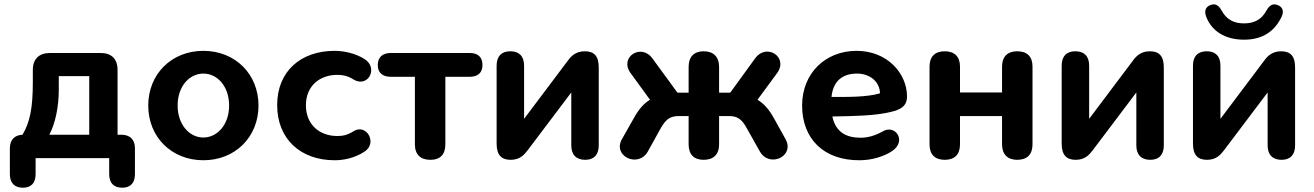

<svg xmlns="http://www.w3.org/2000/svg" viewBox="-20 -737 6125 895"><path d="M87 138C125 138 146 116 146 75V0H489V75C489 116 510 138 550 138C588 138 609 116 609 75V-45C609 -87 586 -109 545 -109H528V-411C528 -462 500 -490 449 -490H213C162 -490 133 -462 133 -411V-353C133 -235 120 -168 85 -109C47 -107 26 -85 26 -45V75C26 116 48 138 87 138ZM210 -109C238 -162 254 -240 254 -318V-382H396V-109Z M928 10C1077 10 1185 -99 1185 -245C1185 -391 1077 -500 928 -500C779 -500 671 -391 671 -245C671 -99 779 10 928 10ZM928 -96C863 -96 808 -156 808 -245C808 -335 863 -394 928 -394C993 -394 1048 -335 1048 -245C1048 -156 993 -96 928 -96Z M1540 10C1582 10 1633 0 1679 -30C1741 -70 1689 -160 1631 -127C1600 -107 1578 -103 1552 -103C1471 -103 1406 -155 1406 -246C1406 -338 1472 -388 1552 -388C1578 -388 1602 -383 1627 -367C1695 -325 1746 -420 1679 -462C1636 -489 1582 -500 1540 -500C1381 -500 1272 -404 1272 -247C1272 -89 1381 10 1540 10Z M1986 8C2032 8 2056 -17 2056 -64V-379H2169C2208 -379 2229 -398 2229 -434C2229 -471 2208 -490 2169 -490H1802C1763 -490 1741 -470 1741 -434C1741 -398 1763 -379 1802 -379H1914V-64C1914 -17 1940 8 1986 8Z M2360 8C2404 8 2424 -16 2440 -37L2643 -306V-59C2643 -16 2666 8 2708 8C2749 8 2771 -16 2771 -59V-423C2771 -475 2750 -498 2706 -498C2663 -498 2641 -474 2626 -453L2423 -183V-431C2423 -475 2400 -498 2359 -498C2318 -498 2295 -475 2295 -431V-67C2295 -15 2317 8 2360 8Z M3260 8C3306 8 3332 -17 3332 -64V-196H3377C3415 -196 3436 -184 3459 -143L3522 -31C3566 47 3686 -8 3642 -88L3587 -187C3565 -227 3540 -255 3511 -272L3603 -397C3656 -471 3553 -538 3500 -465L3384 -305H3332V-425C3332 -472 3306 -498 3260 -498C3215 -498 3190 -472 3190 -425V-305H3138L3021 -465C2968 -537 2866 -470 2919 -397L3010 -272C2981 -255 2957 -227 2935 -187L2879 -88C2834 -9 2956 48 3000 -31L3062 -143C3086 -183 3105 -196 3145 -196H3190V-64C3190 -17 3215 8 3260 8Z M3987 10C4043 10 4100 -7 4139 -33C4209 -81 4152 -160 4094 -124C4058 -104 4025 -95 3991 -95C3924 -95 3875 -122 3860 -194C3983 -196 4048 -199 4108 -210C4163 -221 4208 -232 4208 -287C4208 -395 4116 -500 3973 -500C3828 -500 3719 -396 3719 -245C3719 -89 3821 11 3987 10ZM3856 -285C3863 -357 3905 -394 3975 -394C4034 -394 4081 -357 4082 -302C4022 -284 3935 -285 3856 -285Z M4384 8C4430 8 4455 -17 4455 -64V-196H4651V-64C4651 -17 4677 8 4722 8C4768 8 4793 -17 4793 -64V-427C4793 -473 4768 -498 4722 -498C4677 -498 4651 -473 4651 -427V-306H4455V-427C4455 -473 4429 -498 4384 -498C4338 -498 4313 -473 4313 -427V-64C4313 -17 4338 8 4384 8Z M4994 8C5038 8 5058 -16 5074 -37L5277 -306V-59C5277 -16 5300 8 5342 8C5383 8 5405 -16 5405 -59V-423C5405 -475 5384 -498 5340 -498C5297 -498 5275 -474 5260 -453L5057 -183V-431C5057 -475 5034 -498 4993 -498C4952 -498 4929 -475 4929 -431V-67C4929 -15 4951 8 4994 8Z M5606 8C5650 8 5670 -16 5686 -37L5889 -306V-59C5889 -16 5912 8 5954 8C5995 8 6017 -16 6017 -59V-423C6017 -475 5996 -498 5952 -498C5909 -498 5887 -474 5872 -453L5669 -183V-431C5669 -475 5646 -498 5605 -498C5564 -498 5541 -475 5541 -431V-67C5541 -15 5563 8 5606 8ZM5779 -552C5867 -552 5923 -592 5955 -661C5967 -688 5956 -707 5934 -714C5912 -722 5897 -712 5883 -687C5861 -647 5828 -628 5779 -628C5730 -628 5697 -647 5675 -687C5661 -712 5646 -722 5624 -714C5602 -707 5592 -688 5602 -661C5627 -592 5691 -552 5779 -552Z"/></svg>

Font: SN Pro
Style: Bold
Weight: 700
Designer: Tobias Whetton
Foundry: Supernotes
Version: Version 1.003;Glyphs 3.3 (3324)